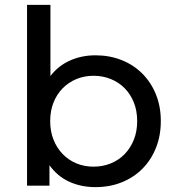

<svg xmlns="http://www.w3.org/2000/svg" viewBox="-20 -762 722 788"><path d="M640 -265Q640 -205 620 -155Q600 -105 564 -69Q528 -33 479 -13.5Q430 6 372 6Q312 6 263.5 -16.5Q215 -39 183 -84V0H91V-742H187V-450Q219 -492 267 -513.5Q315 -535 372 -535Q430 -535 479 -515.5Q528 -496 564 -460Q600 -424 620 -374.5Q640 -325 640 -265ZM543 -265Q543 -307 529.5 -341Q516 -375 492 -399.5Q468 -424 435 -437.5Q402 -451 364 -451Q326 -451 293.5 -437.5Q261 -424 237 -399.5Q213 -375 199.5 -341Q186 -307 186 -265Q186 -223 199.5 -189Q213 -155 237 -130Q261 -105 293.5 -91.5Q326 -78 364 -78Q402 -78 435 -91.5Q468 -105 492 -130Q516 -155 529.5 -189Q543 -223 543 -265Z"/></svg>

Font: CMG Sans Medium
Style: Regular
Weight: 500
Designer: Julieta Ulanovsky
Foundry: Julieta Ulanovsky
Version: Version 7.200